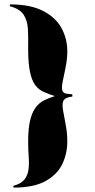

<svg xmlns="http://www.w3.org/2000/svg" viewBox="-20 -753 433 873"><path d="M26 -733Q118 -733 175.5 -703.5Q233 -674 259.5 -625.5Q286 -577 286 -520Q286 -485 278.5 -448Q271 -411 265 -382Q259 -353 264 -340Q269 -329 282.5 -327Q296 -325 309 -324V-314Q297 -313 284.5 -308.5Q272 -304 267 -292Q262 -278 267 -249.5Q272 -221 279 -184.5Q286 -148 286 -110Q286 -55 263.5 -7.5Q241 40 187.5 70Q134 100 42 100L40 92Q75 83 90.5 64Q106 45 109.5 18.5Q113 -8 110.5 -41Q108 -74 108 -111Q108 -167 116.5 -203.5Q125 -240 140.5 -262Q156 -284 179 -296Q202 -308 229 -316Q202 -325 179 -335Q156 -345 140.5 -365.5Q125 -386 116.5 -425.5Q108 -465 108 -532Q109 -580 107 -619.5Q105 -659 87.5 -686Q70 -713 24 -725Z"/></svg>

Font: Cinzel ExtraBold
Style: Regular
Weight: 800
Designer: Natanael Gama
Version: Version 2.000